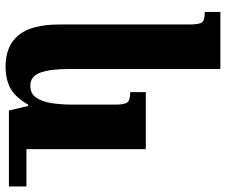

<svg xmlns="http://www.w3.org/2000/svg" viewBox="-81 -719 812 690"><g transform="rotate(90 325.0 -374.0)"><path d="M219 12Q145 12 106.5 -34.5Q68 -81 68 -182V-648Q68 -683 60.5 -693.5Q53 -704 23 -704V-760H228V-213Q228 -149 241 -113Q254 -77 288 -77Q316 -77 330.5 -97.5Q345 -118 350.5 -152.5Q356 -187 356 -229V-384Q356 -416 347.5 -426Q339 -436 311 -436V-492H516V-63H650V0H377L361 -69H356Q329 -22 296.5 -5Q264 12 219 12Z"/></g></svg>

Font: Noto Serif Armenian SemiCondensed ExtraBold
Style: Regular
Weight: 800
Width: 4
Designer: Monotype Design Team
Foundry: Monotype Imaging Inc.
Version: Version 2.008; ttfautohint (v1.8.4.7-5d5b)